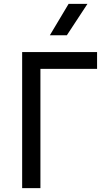

<svg xmlns="http://www.w3.org/2000/svg" viewBox="-20 -968 550 988"><path d="M94 0V-700H479.5V-613.5H188V0ZM236.5 -786.5 333 -948H430L324 -786.5Z"/></svg>

Font: Geologica Cursive Light
Style: Regular
Weight: 300
Designer: Sindre Bremnes, Frode Helland
Foundry: Monokrom Skriftforlag AS
Version: Version 1.010;gftools[0.9.28]